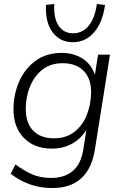

<svg xmlns="http://www.w3.org/2000/svg" viewBox="-20 -761 618 969"><path d="M244 188Q179 188 127 168Q75 148 34 116L58 69Q102 101 142.5 119Q183 137 239 137Q305 137 346.5 102.5Q388 68 400 -4L416 -106Q389 -61 344 -36Q299 -11 240 -11Q153 -11 100.5 -65Q48 -119 48 -209Q48 -283 76 -348Q104 -413 158.5 -453.5Q213 -494 292 -494Q349 -494 394 -467Q439 -440 459 -384L475 -485H535L459 -7Q428 188 244 188ZM253 -63Q314 -63 355.5 -95.5Q397 -128 418 -181Q439 -234 440 -295Q440 -365 402 -403.5Q364 -442 296 -442Q235 -442 194 -409.5Q153 -377 131.5 -324.5Q110 -272 110 -211Q110 -140 147.5 -101.5Q185 -63 253 -63ZM347 -548Q283 -548 245.5 -598Q208 -648 212 -736L254 -741Q250 -670 275.5 -631.5Q301 -593 349 -593Q397 -593 428 -631.5Q459 -670 469 -741L510 -736Q498 -648 455 -598Q412 -548 347 -548Z"/></svg>

Font: Nunito Sans Light
Style: Italic
Weight: 300
Italic angle: -9°
Designer: Vernon Adams
Foundry: Vernon Adams
Version: Version 3.006; ttfautohint (v1.8.3)